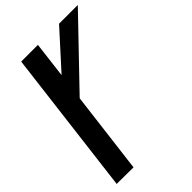

<svg xmlns="http://www.w3.org/2000/svg" viewBox="-248 -966 1072 1072"><g transform="rotate(-45 287.5 -430.5)"><path d="M22 -1 154 0 214 -485 575 -861H427L234 -648L260 -861H128Z"/></g></svg>

Font: Ny Stormning
Style: Kr
Weight: 400
Designer: Robert Jablonski, Mew Too
Foundry: Cannot Into Space Fonts
Version: Version 0.90